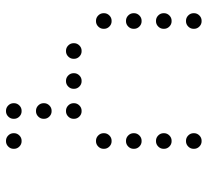

<svg xmlns="http://www.w3.org/2000/svg" viewBox="-46 -470 692 640"><g transform="rotate(90 300.0 -150.0)"><path d="M49 -476Q39 -476 31.5 -468.5Q24 -461 24 -451V-449Q24 -439 31.5 -431.5Q39 -424 49 -424H51Q61 -424 68.5 -431.5Q76 -439 76 -449V-451Q76 -461 68.5 -468.5Q61 -476 51 -476ZM449 -476Q439 -476 431.5 -468.5Q424 -461 424 -451V-449Q424 -439 431.5 -431.5Q439 -424 449 -424H451Q461 -424 468.5 -431.5Q476 -439 476 -449V-451Q476 -461 468.5 -468.5Q461 -476 451 -476ZM49 -376Q39 -376 31.5 -368.5Q24 -361 24 -351V-349Q24 -339 31.5 -331.5Q39 -324 49 -324H51Q61 -324 68.5 -331.5Q76 -339 76 -349V-351Q76 -361 68.5 -368.5Q61 -376 51 -376ZM449 -376Q439 -376 431.5 -368.5Q424 -361 424 -351V-349Q424 -339 431.5 -331.5Q439 -324 449 -324H451Q461 -324 468.5 -331.5Q476 -339 476 -349V-351Q476 -361 468.5 -368.5Q461 -376 451 -376ZM49 -276Q39 -276 31.5 -268.5Q24 -261 24 -251V-249Q24 -239 31.5 -231.5Q39 -224 49 -224H51Q61 -224 68.5 -231.5Q76 -239 76 -249V-251Q76 -261 68.5 -268.5Q61 -276 51 -276ZM449 -276Q439 -276 431.5 -268.5Q424 -261 424 -251V-249Q424 -239 431.5 -231.5Q439 -224 449 -224H451Q461 -224 468.5 -231.5Q476 -239 476 -249V-251Q476 -261 468.5 -268.5Q461 -276 451 -276ZM49 -176Q39 -176 31.5 -168.5Q24 -161 24 -151V-149Q24 -139 31.5 -131.5Q39 -124 49 -124H51Q61 -124 68.5 -131.5Q76 -139 76 -149V-151Q76 -161 68.5 -168.5Q61 -176 51 -176ZM449 -176Q439 -176 431.5 -168.5Q424 -161 424 -151V-149Q424 -139 431.5 -131.5Q439 -124 449 -124H451Q461 -124 468.5 -131.5Q476 -139 476 -149V-151Q476 -161 468.5 -168.5Q461 -176 451 -176ZM149 -76Q139 -76 131.5 -68.5Q124 -61 124 -51V-49Q124 -39 131.5 -31.5Q139 -24 149 -24H151Q161 -24 168.5 -31.5Q176 -39 176 -49V-51Q176 -61 168.5 -68.5Q161 -76 151 -76ZM249 -76Q239 -76 231.5 -68.5Q224 -61 224 -51V-49Q224 -39 231.5 -31.5Q239 -24 249 -24H251Q261 -24 268.5 -31.5Q276 -39 276 -49V-51Q276 -61 268.5 -68.5Q261 -76 251 -76ZM349 -76Q339 -76 331.5 -68.5Q324 -61 324 -51V-49Q324 -39 331.5 -31.5Q339 -24 349 -24H351Q361 -24 368.5 -31.5Q376 -39 376 -49V-51Q376 -61 368.5 -68.5Q361 -76 351 -76ZM349 24Q339 24 331.5 31.5Q324 39 324 49V51Q324 61 331.5 68.5Q339 76 349 76H351Q361 76 368.5 68.5Q376 61 376 51V49Q376 39 368.5 31.5Q361 24 351 24ZM349 124Q339 124 331.5 131.5Q324 139 324 149V151Q324 161 331.5 168.5Q339 176 349 176H351Q361 176 368.5 168.5Q376 161 376 151V149Q376 139 368.5 131.5Q361 124 351 124ZM449 124Q439 124 431.5 131.5Q424 139 424 149V151Q424 161 431.5 168.5Q439 176 449 176H451Q461 176 468.5 168.5Q476 161 476 151V149Q476 139 468.5 131.5Q461 124 451 124Z"/></g></svg>

Font: Doto Rounded
Style: Regular
Weight: 400
Monospace: yes
Version: Version 1.000